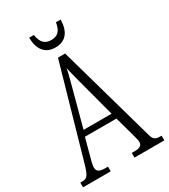

<svg xmlns="http://www.w3.org/2000/svg" viewBox="-215 -997 967 1098"><g transform="rotate(-30 268.5 -447.5)"><path d="M265 -771C336 -771 368 -821 369 -895H338C329 -839 305 -820 265 -820C225 -820 201 -840 192 -895H161C162 -821 194 -771 265 -771ZM0 0H183V-31H162C122 -31 110 -45 110 -68C110 -84 119 -116 125 -137L154 -245H362L395 -126C401 -103 409 -77 409 -65C409 -43 397 -31 359 -31H340V0H537V-31H529C496 -31 484 -39 475 -72L294 -714H247L75 -112C56 -45 45 -31 14 -31H0ZM167 -283 225 -499C239 -552 253 -602 260 -637C267 -602 280 -554 298 -486L352 -283Z"/></g></svg>

Font: Noto Serif Armenian ExtraCondensed Light
Style: Regular
Weight: 300
Width: 2
Designer: Monotype Design Team
Foundry: Monotype Imaging Inc.
Version: Version 2.008